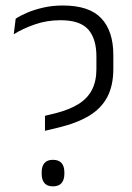

<svg xmlns="http://www.w3.org/2000/svg" viewBox="-20 -669 481 698"><path d="M143.5 -193.5V-248L180.5 -257Q232 -270 265 -290.5Q298 -311 314.2 -342.2Q330.5 -373.5 330.5 -418.5V-464Q330.5 -528 300.8 -561.8Q271 -595.5 200 -595.5Q150.5 -595.5 106.5 -580.2Q62.5 -565 30 -544.5L37 -601Q54 -612.5 79.5 -623.2Q105 -634 137.8 -641.5Q170.5 -649 208.5 -649Q304.5 -649 348.2 -602.5Q392 -556 392 -469V-419Q392 -357.5 369.8 -315.8Q347.5 -274 303 -247.5Q258.5 -221 191.5 -205ZM172.5 8.5Q151.5 8.5 141.5 -3.5Q131.5 -15.5 131.5 -37.5V-42.5Q131.5 -64.5 141.5 -76.2Q151.5 -88 172.5 -88Q193.5 -88 203.8 -76.2Q214 -64.5 214 -42.5V-37.5Q214 -15.5 203.8 -3.5Q193.5 8.5 172.5 8.5Z"/></svg>

Font: Anek Tamil Light
Style: Regular
Weight: 300
Designer: Aadarsh Rajan (Tamil), Yesha Goshar (Latin)
Foundry: Ek Type
Version: Version 1.003